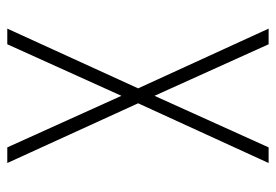

<svg xmlns="http://www.w3.org/2000/svg" viewBox="-138 -422 775 540"><g transform="rotate(90 250.0 -152.5)"><path d="M61 215 229 -153 61 -520H105L250 -199L395 -520H439L271 -153L439 215H395L250 -106L105 215Z"/></g></svg>

Font: Iosevka Extralight
Style: Regular
Weight: 200
Monospace: yes
Designer: Belleve Invis
Foundry: Belleve Invis
Version: Version 32.0.1; ttfautohint (v1.8.4)